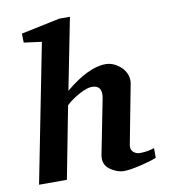

<svg xmlns="http://www.w3.org/2000/svg" viewBox="-83 -807 778 883"><g transform="rotate(-10 306.0 -365.0)"><path d="M579 -29Q560 -20 511 -8Q455 6 424 6Q400 6 372 -10Q334 -31 334 -68Q334 -75 335 -82L387 -346Q388 -353 388 -360Q388 -401 346 -401Q323 -401 287 -381.5Q251 -362 224 -337L159 0H29L156 -645L73 -656L72 -698L253 -736H303L237 -402Q346 -493 426 -493Q460 -493 491 -468Q526 -439 526 -398Q526 -390 524 -381L472 -109Q468 -86 481 -74.5Q494 -63 512 -63Q546 -63 579 -74Z"/></g></svg>

Font: Apparatus SIL
Style: Bold Italic
Weight: 700
Italic angle: -11°
Version: Version 1.0